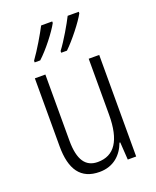

<svg xmlns="http://www.w3.org/2000/svg" viewBox="-144 -850 769 945"><g transform="rotate(-20 240.5 -378.0)"><path d="M385 -758V-766H327C309 -730 267 -657 235 -615V-606H265C305 -644 365 -720 385 -758ZM246 -758V-766H188C169 -729 128 -659 96 -615V-606H125C169 -646 225 -719 246 -758ZM407 -532H352V-240C352 -104 308 -39 221 -39C158 -39 125 -84 125 -186V-532H70V-176C70 -55 114 10 213 10C287 10 332 -35 353 -92H357L363 0H407Z"/></g></svg>

Font: Noto Sans Devanagari Condensed Light
Style: Regular
Weight: 300
Width: 3
Designer: Jelle Bosma - Monotype Design Team
Foundry: Monotype Imaging Inc.
Version: Version 2.004